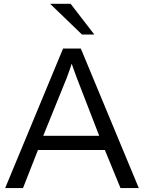

<svg xmlns="http://www.w3.org/2000/svg" viewBox="-20 -958 736 978"><path d="M173.3 -193.8 97.2 0H6.3L301.3 -710.9H391.6L687 0H593.8L514.2 -193.8ZM319.8 -561 200.2 -266.1H485.4L371.1 -561.5Q368.7 -567.4 354.5 -606.9Q350.1 -617.7 345.2 -633.8Q344.2 -630.9 340.8 -620.1Q337.4 -609.4 335.4 -604Q333.5 -598.1 319.8 -561ZM397.5 -782.2 235.4 -938.5H339.8L460.4 -782.2Z"/></svg>

Font: RGR Online_21
Style: Regular
Weight: 400
Italic angle: -12°
Designer: vernon adams
Foundry: vernon adams
Version: Version 1.000